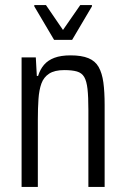

<svg xmlns="http://www.w3.org/2000/svg" viewBox="-20 -736 494 756"><path d="M65 0V-510H121L125 -437H130Q138 -463 153.5 -481Q169 -499 194.5 -508.5Q220 -518 258 -518Q301 -518 328 -507Q355 -496 368.5 -472Q382 -448 387 -411.5Q392 -375 392 -323V0H328V-303Q328 -355 324.5 -386Q321 -417 311.5 -433Q302 -449 283 -454.5Q264 -460 233 -460Q195 -460 173.5 -446Q152 -432 143 -407Q134 -382 131.5 -346Q129 -310 129 -265V0ZM193 -579 115 -711V-716H161L228 -618L296 -716H342V-711L264 -579Z"/></svg>

Font: Saira Condensed
Style: Regular
Weight: 400
Width: 3
Designer: Hector Gatti with collaboration of the Omnibus-Type team
Foundry: Omnibus-Type
Version: Version 1.101